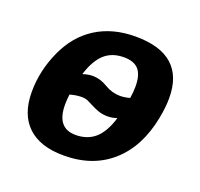

<svg xmlns="http://www.w3.org/2000/svg" viewBox="-101 -650 803 771"><g transform="rotate(20 300.0 -264.0)"><path d="M244.6 9.8Q143.1 9.8 90.1 -40.8Q37.1 -91.3 37.1 -187Q37.1 -276.9 75.9 -362.8Q114.7 -448.7 185.5 -493.4Q256.3 -538.1 354 -538.1Q564.5 -538.1 564.5 -351.1Q564.5 -314 555.2 -264.6Q529.8 -133.3 449.2 -61.8Q368.7 9.8 244.6 9.8ZM375.5 -292.5Q394.5 -292.5 417 -298.8Q421.4 -325.2 421.4 -349.1Q421.4 -398.4 401.4 -421.1Q381.3 -443.8 337.9 -443.8Q287.6 -443.8 255.4 -414.8Q223.1 -385.7 203.6 -323.2Q227.5 -330.6 246.6 -330.6Q277.8 -330.6 309.6 -311.5Q340.8 -292.5 375.5 -292.5ZM233.4 -235.8Q208.5 -235.8 183.1 -228Q180.2 -204.6 180.2 -184.6Q180.2 -84 261.2 -84Q311.5 -84 344.5 -113Q377.4 -142.1 396.5 -205.1Q375 -198.2 357.9 -198.2Q334.5 -198.2 317.9 -204.1Q301.3 -210 287.8 -217Q274.4 -224.1 261.7 -230Q249 -235.8 233.4 -235.8Z"/></g></svg>

Font: Cousine
Style: Bold Italic
Weight: 700
Italic angle: -12°
Monospace: yes
Designer: Steve Matteson
Foundry: Ascender Corporation
Version: Version 1.20